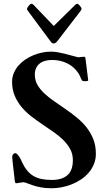

<svg xmlns="http://www.w3.org/2000/svg" viewBox="-20 -982 571 1015"><path d="M66.4 -13.2Q60.1 -13.2 58.6 -23.4Q53.2 -69.3 50.3 -94.7Q47.4 -120.1 46.1 -132.8Q44.9 -145.5 44.7 -149.2Q44.4 -152.8 44.4 -154.3Q44.4 -159.7 49.3 -166Q54.2 -172.4 61 -172.4Q65.9 -172.4 71.5 -166.5Q77.1 -160.6 82.3 -152.8Q87.4 -145 91.1 -137.2Q94.7 -129.4 95.7 -126Q108.4 -99.1 123.3 -80.8Q138.2 -62.5 157.2 -51.5Q176.3 -40.5 200.2 -35.6Q224.1 -30.8 254.9 -30.8Q307.1 -30.8 336.2 -55.7Q365.2 -80.6 365.2 -135.7Q365.2 -167.5 351.3 -193.4Q337.4 -219.2 314.9 -241.5Q292.5 -263.7 263.7 -283.7Q234.9 -303.7 204.6 -324.2Q174.3 -344.7 145.5 -366.9Q116.7 -389.2 94.2 -416Q71.8 -442.9 57.9 -475.6Q43.9 -508.3 43.9 -549.3Q43.9 -574.2 53 -595.7Q62 -617.2 77.1 -634.8Q92.3 -652.3 112.5 -666.3Q132.8 -680.2 155.8 -689.7Q178.7 -699.2 202.4 -704.1Q226.1 -709 248.5 -709Q266.6 -709 284.9 -705.8Q303.2 -702.6 321 -698.2Q338.9 -693.8 356.9 -688.7Q375 -683.6 392.6 -679.2L424.8 -682.1Q429.2 -682.1 430.4 -678.5Q431.6 -674.8 432.1 -671.9L446.3 -557.1Q446.3 -554.7 439.9 -553.7Q433.6 -552.7 430.2 -552.7Q427.2 -552.7 421.4 -553.5Q415.5 -554.2 414.6 -555.2Q413.1 -556.6 410.9 -561.3Q408.7 -565.9 406.2 -571.5Q403.8 -577.1 401.1 -583Q398.4 -588.9 395.5 -593.3Q372.1 -629.4 335.4 -647.2Q298.8 -665 254.9 -665Q235.8 -665 219.2 -660.6Q202.6 -656.2 190.4 -646.7Q178.2 -637.2 171.1 -622.6Q164.1 -607.9 164.1 -587.4Q164.1 -557.6 178 -533.4Q191.9 -509.3 214.6 -488Q237.3 -466.8 266.4 -446.8Q295.4 -426.8 325.4 -406Q355.5 -385.3 384.5 -361.8Q413.6 -338.4 436.3 -310.1Q459 -281.7 472.9 -247.1Q486.8 -212.4 486.8 -168.9Q486.8 -140.1 476.8 -115.2Q466.8 -90.3 449.7 -70.1Q432.6 -49.8 409.7 -34.2Q386.7 -18.6 360.6 -8.1Q334.5 2.4 306.9 7.8Q279.3 13.2 252.9 13.2Q219.7 13.2 195.1 8.3Q170.4 3.4 152.6 -2.7Q134.8 -8.8 122.6 -13.7Q110.4 -18.6 102.1 -18.6Q99.1 -18.6 97.7 -18.1ZM378.4 -957Q380.9 -959.5 383.8 -960.7Q386.7 -961.9 389.2 -961.9Q391.6 -961.9 395.3 -958.7Q398.9 -955.6 402.6 -951.2Q406.2 -946.8 408.7 -942.6Q411.1 -938.5 411.1 -936.5Q411.1 -930.7 405.8 -923.8L284.7 -766.6Q280.8 -761.2 275.4 -756.6Q270 -752 264.2 -752Q259.8 -752 255.1 -755.1Q250.5 -758.3 248 -762.2L128.4 -923.3Q125.5 -927.2 124.3 -929.7Q123 -932.1 123 -936.5Q123 -938.5 125.5 -942.6Q127.9 -946.8 131.6 -951.2Q135.3 -955.6 138.9 -958.7Q142.6 -961.9 145 -961.9Q147 -961.9 150.6 -960.7Q154.3 -959.5 156.7 -957L264.2 -844.7Z"/></svg>

Font: Cardo
Style: Bold
Weight: 700
Designer: David J. Perry
Foundry: David J. Perry
Version: Version 1.0011